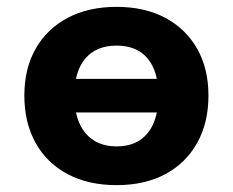

<svg xmlns="http://www.w3.org/2000/svg" viewBox="-20 -529 679 560"><path d="M320 11Q238 11 177.5 -21Q117 -53 84 -112Q51 -171 51 -250Q51 -329 84 -387Q117 -445 177.5 -477Q238 -509 320 -509Q402 -509 462 -477Q522 -445 555 -387Q588 -329 588 -250Q588 -171 555 -112Q522 -53 462 -21Q402 11 320 11ZM320 -102Q379 -102 410.5 -140.5Q442 -179 442 -250Q442 -321 410.5 -358.5Q379 -396 320 -396Q261 -396 229 -358.5Q197 -321 197 -250Q197 -179 229.5 -140.5Q262 -102 320 -102ZM158 -201V-299H482V-201Z"/></svg>

Font: Nunito Sans 9pt ExtraBold
Style: Regular
Weight: 800
Version: Version 3.101;gftools[0.9.27]